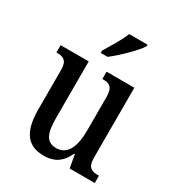

<svg xmlns="http://www.w3.org/2000/svg" viewBox="-184 -881 926 1006"><g transform="rotate(30 279.0 -378.0)"><path d="M222 -619V-606H264C316 -646 392 -721 413 -756V-766H302C285 -721 249 -665 222 -619ZM232 10C290 10 334 -11 366 -79H370L384 0H536V-44H531C495 -44 466 -51 466 -111V-536H298V-492H301C337 -492 364 -484 364 -421V-218C364 -121 336 -57 269 -57C207 -57 190 -104 190 -195V-536H20V-492H23C62 -492 87 -482 87 -424V-186C87 -49 135 10 232 10Z"/></g></svg>

Font: Noto Serif Hebrew Condensed Medium
Style: Regular
Weight: 500
Width: 3
Designer: Monotype Design Team
Foundry: Monotype Imaging Inc.
Version: Version 2.004